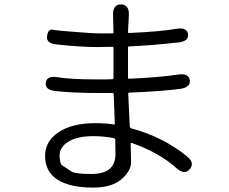

<svg xmlns="http://www.w3.org/2000/svg" viewBox="-20 -810 1040 873"><path d="M404 43Q297 43 241 6.5Q185 -30 185 -101Q185 -168 246.5 -209Q308 -250 413 -250Q461 -250 497 -244Q502 -243 502 -248L497 -382Q497 -387 492 -387H440Q314 -387 232 -396Q184 -401 188 -434Q193 -467 241 -459Q301 -449 416 -449Q440 -449 464 -449L491 -450Q496 -450 496 -455V-592Q496 -597 491 -597H474Q450 -596 426 -596Q344 -596 237 -608Q189 -613 194 -646Q199 -679 218.5 -675Q238 -671 319 -665Q396 -658 449 -658H491Q496 -658 496 -663L494 -742Q493 -790 530 -790Q568 -789 566 -741L562 -665Q562 -660 567 -660Q708 -666 782 -679Q830 -687 835 -655Q839 -622 791 -617Q664 -603 567 -599Q562 -599 562 -594V-457Q562 -452 567 -452Q705 -458 790 -471Q838 -478 843 -445Q847 -413 800 -406Q707 -394 568 -389Q563 -389 563 -384L570 -237Q570 -228 578 -226Q720 -188 829 -100Q867 -70 843 -41Q819 -13 783 -45Q703 -117 579 -160Q574 -162 574 -157L575 -119Q576 -95 576 -71Q576 -37 539 -1Q494 43 404 43ZM396 -19Q505 -19 505 -109L504 -174Q504 -181 497 -182Q451 -191 405 -191Q333 -191 292 -166.5Q251 -142 251 -103.5Q251 -65 264 -57Q285 -44 305 -30Q322 -19 396 -19Z"/></svg>

Font: Resource Han Rounded KR Normal
Style: Regular
Weight: 350
Designer: Cyano Hao (round all glyphs); Ryoko NISHIZUKA 西塚涼子 (kana, bopomofo & ideographs); Paul D. Hunt (Latin, Greek & Cyrillic)
Foundry: Cyano Hao
Version: 0.990